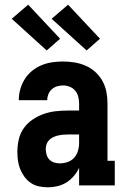

<svg xmlns="http://www.w3.org/2000/svg" viewBox="-20 -790 540 818"><path d="M184 8Q165 8 146 4Q127 0 111.5 -10.5Q96 -21 84.5 -36.5Q73 -52 66 -69.5Q59 -87 56.5 -105.5Q54 -124 54 -143Q54 -170 60 -196Q66 -222 81 -243.5Q96 -265 118 -280Q140 -295 165 -304Q190 -313 216 -316Q242 -319 269 -319H317V-348Q317 -363 313.5 -377.5Q310 -392 300.5 -403.5Q291 -415 277 -420.5Q263 -426 248 -426Q235 -426 222.5 -422Q210 -418 200.5 -409.5Q191 -401 186 -388.5Q181 -376 181 -363H60Q60 -387 66.5 -410Q73 -433 85.5 -453Q98 -473 116.5 -488Q135 -503 156.5 -512Q178 -521 201.5 -524.5Q225 -528 248 -528Q273 -528 297.5 -524Q322 -520 345 -510Q368 -500 386.5 -483Q405 -466 417 -444Q429 -422 433.5 -397.5Q438 -373 438 -348V-105H469V0H317V-75Q308 -56 294.5 -40Q281 -24 263.5 -13Q246 -2 225.5 3Q205 8 184 8ZM234 -94Q251 -94 267.5 -99.5Q284 -105 295.5 -117.5Q307 -130 312 -146.5Q317 -163 317 -180V-217H269Q258 -217 247.5 -216Q237 -215 226.5 -212.5Q216 -210 206.5 -205.5Q197 -201 189.5 -193.5Q182 -186 178.5 -176Q175 -166 175 -155Q175 -143 178.5 -131Q182 -119 190 -110.5Q198 -102 210 -98Q222 -94 234 -94ZM349 -575 200 -710 270 -770 406 -625ZM179 -575 30 -710 100 -770 236 -625Z"/></svg>

Font: Iosevka Curly Slab Extrabold
Style: Regular
Weight: 800
Monospace: yes
Designer: Belleve Invis
Foundry: Belleve Invis
Version: Version 22.1.2; ttfautohint (v1.8.4)